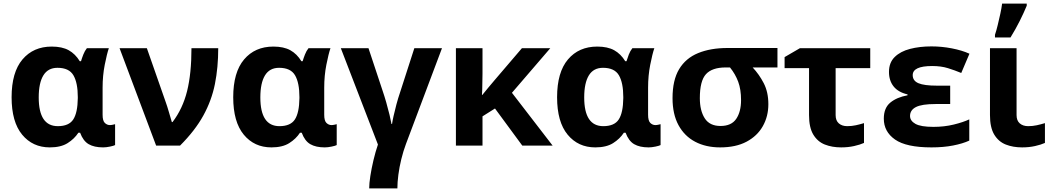

<svg xmlns="http://www.w3.org/2000/svg" viewBox="-20 -816 5897 1076"><path d="M259 10Q163 10 104 -61.5Q45 -133 45 -271Q45 -411 106 -483Q167 -555 270 -555Q328 -555 365 -534.5Q402 -514 427 -473H434Q439 -490 447 -510.5Q455 -531 467 -546H590Q579 -514 567 -453Q555 -392 555 -325V-173Q555 -139 567.5 -127Q580 -115 596 -115Q603 -115 612 -117Q621 -119 625 -120V-3Q618 1 596.5 5.5Q575 10 558 10Q508 10 477 -8Q446 -26 429 -72H419Q397 -38 359 -14Q321 10 259 10ZM304 -109Q366 -109 390.5 -146.5Q415 -184 416 -266V-272Q416 -352 391.5 -394Q367 -436 302 -436Q249 -436 223 -393.5Q197 -351 197 -270Q197 -109 304 -109Z M650 -546H803L909 -243Q917 -221 927 -186.5Q937 -152 943 -132H947Q1004 -207 1028.5 -305.5Q1053 -404 1053 -546H1203Q1203 -438 1184.5 -345.5Q1166 -253 1119.5 -168.5Q1073 -84 989 0H855Z M1501 10Q1405 10 1346 -61.5Q1287 -133 1287 -271Q1287 -411 1348 -483Q1409 -555 1512 -555Q1570 -555 1607 -534.5Q1644 -514 1669 -473H1676Q1681 -490 1689 -510.5Q1697 -531 1709 -546H1832Q1821 -514 1809 -453Q1797 -392 1797 -325V-173Q1797 -139 1809.5 -127Q1822 -115 1838 -115Q1845 -115 1854 -117Q1863 -119 1867 -120V-3Q1860 1 1838.5 5.5Q1817 10 1800 10Q1750 10 1719 -8Q1688 -26 1671 -72H1661Q1639 -38 1601 -14Q1563 10 1501 10ZM1546 -109Q1608 -109 1632.5 -146.5Q1657 -184 1658 -266V-272Q1658 -352 1633.5 -394Q1609 -436 1544 -436Q1491 -436 1465 -393.5Q1439 -351 1439 -270Q1439 -109 1546 -109Z M2457 -546 2255 -9Q2240 31 2229 76Q2218 121 2212.5 163.5Q2207 206 2207 240H2049Q2049 212 2055.5 170Q2062 128 2073 81.5Q2084 35 2098 -6L1890 -546H2045L2125 -305Q2134 -279 2144.5 -242.5Q2155 -206 2163 -172.5Q2171 -139 2174 -121H2177Q2179 -136 2185.5 -165.5Q2192 -195 2201.5 -230.5Q2211 -266 2222 -298L2302 -546Z M3064 -546 2849 -296 3077 0H2907L2754 -208L2684 -164V0H2535V-546H2684V-403Q2683 -373 2683 -343Q2683 -313 2681 -284H2683Q2700 -305 2717 -325.5Q2734 -346 2752 -367L2905 -546Z M3316 10Q3220 10 3161 -61.5Q3102 -133 3102 -271Q3102 -411 3163 -483Q3224 -555 3327 -555Q3385 -555 3422 -534.5Q3459 -514 3484 -473H3491Q3496 -490 3504 -510.5Q3512 -531 3524 -546H3647Q3636 -514 3624 -453Q3612 -392 3612 -325V-173Q3612 -139 3624.5 -127Q3637 -115 3653 -115Q3660 -115 3669 -117Q3678 -119 3682 -120V-3Q3675 1 3653.5 5.5Q3632 10 3615 10Q3565 10 3534 -8Q3503 -26 3486 -72H3476Q3454 -38 3416 -14Q3378 10 3316 10ZM3361 -109Q3423 -109 3447.5 -146.5Q3472 -184 3473 -266V-272Q3473 -352 3448.5 -394Q3424 -436 3359 -436Q3306 -436 3280 -393.5Q3254 -351 3254 -270Q3254 -109 3361 -109Z M4286 -232Q4286 -164 4255 -109Q4224 -54 4164 -22Q4104 10 4016 10Q3936 10 3876 -21.5Q3816 -53 3782.5 -114.5Q3749 -176 3749 -266Q3749 -367 3786 -428.5Q3823 -490 3892.5 -518.5Q3962 -547 4057 -547H4337V-438H4198Q4234 -400 4260 -350Q4286 -300 4286 -232ZM3902 -266Q3902 -196 3929.5 -153Q3957 -110 4018 -110Q4079 -110 4106 -150Q4133 -190 4133 -255Q4133 -315 4117 -358Q4101 -401 4071 -438H4047Q3971 -438 3936.5 -400.5Q3902 -363 3902 -266Z M4857 -546V-434H4663V-171Q4663 -140 4681 -124.5Q4699 -109 4728 -109Q4753 -109 4776 -114Q4799 -119 4822 -126V-15Q4800 -5 4766.5 2.5Q4733 10 4694 10Q4643 10 4602.5 -6Q4562 -22 4538 -61.5Q4514 -101 4514 -171V-434H4377V-496L4463 -546Z M5305 -336V-233H5223Q5146 -233 5113 -216Q5080 -199 5080 -166Q5080 -139 5110 -122Q5140 -105 5211 -105Q5272 -105 5325 -118Q5378 -131 5412 -147V-28Q5375 -11 5321 -0.5Q5267 10 5200 10Q5059 10 4996 -34Q4933 -78 4933 -151Q4933 -211 4969.5 -241Q5006 -271 5066 -282V-287Q5014 -299 4988 -331.5Q4962 -364 4962 -413Q4962 -465 4994 -496.5Q5026 -528 5080 -542Q5134 -556 5200 -556Q5257 -556 5314 -545Q5371 -534 5413 -515L5367 -407Q5331 -422 5292.5 -434Q5254 -446 5204 -446Q5095 -446 5095 -395Q5095 -363 5127.5 -349.5Q5160 -336 5230 -336Z M5677 -546V-171Q5677 -140 5695 -124.5Q5713 -109 5742 -109Q5767 -109 5790 -114Q5813 -119 5836 -126V-15Q5814 -5 5780.5 2.5Q5747 10 5708 10Q5657 10 5616.5 -6Q5576 -22 5552 -61.5Q5528 -101 5528 -171V-546ZM5556 -606V-621Q5564 -645 5571.5 -676Q5579 -707 5586 -739Q5593 -771 5596 -796H5734V-784Q5718 -745 5695 -699Q5672 -653 5643 -606Z"/></svg>

Font: Noto IKEA Latin
Style: Bold
Weight: 700
Designer: Monotype Design Team
Foundry: Monotype Imaging Inc.
Version: Version 1.0